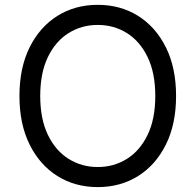

<svg xmlns="http://www.w3.org/2000/svg" viewBox="-20 -757 801 787"><path d="M380.7 9.9Q287.6 9.9 215.2 -35.5Q142.8 -81 101.2 -164.8Q59.7 -248.6 59.7 -363.6Q59.7 -478.7 101.2 -562.5Q142.8 -646.3 215.2 -691.8Q287.6 -737.2 380.7 -737.2Q473.7 -737.2 546.2 -691.8Q618.6 -646.3 660.2 -562.5Q701.7 -478.7 701.7 -363.6Q701.7 -248.6 660.2 -164.8Q618.6 -81 546.2 -35.5Q473.7 9.9 380.7 9.9ZM380.7 -72.4Q446.7 -72.4 500.2 -105.8Q553.6 -139.2 585 -204.2Q616.5 -269.2 616.5 -363.6Q616.5 -458.1 585 -523.1Q553.6 -588.1 500.2 -621.4Q446.7 -654.8 380.7 -654.8Q314.6 -654.8 261.2 -621.4Q207.7 -588.1 176.3 -523.1Q144.9 -458.1 144.9 -363.6Q144.9 -269.2 176.3 -204.2Q207.7 -139.2 261.2 -105.8Q314.6 -72.4 380.7 -72.4Z"/></svg>

Font: Linik Sans
Style: Regular
Weight: 400
Designer: Rasmus Andersson (font), Marc Monis (original base), Kil Hyung-jin (Pretendard portions), Cristiano Sobral (main changes
Foundry: rsms
Version: Version 3.018;May 31, 2022;FontCreator 14.0.0.2814 64-bit; t